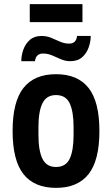

<svg xmlns="http://www.w3.org/2000/svg" viewBox="-20 -897 541 929"><path d="M83 -601Q83 -629 93 -657Q103 -685 124.5 -704Q146 -723 181 -723Q206 -723 227.5 -714Q249 -705 270.5 -695.5Q292 -686 314 -686Q330 -686 340 -694Q350 -702 353 -723H419Q419 -696 409 -667.5Q399 -639 377.5 -620Q356 -601 320 -601Q296 -601 274.5 -610.5Q253 -620 232 -629Q211 -638 188 -638Q172 -638 162 -629.5Q152 -621 149 -601ZM124 -790V-877H379V-790ZM251 12Q146 12 93.5 -54.5Q41 -121 41 -263Q41 -405 93.5 -471.5Q146 -538 251 -538Q356 -538 408.5 -471.5Q461 -405 461 -263Q461 -121 408.5 -54.5Q356 12 251 12ZM251 -89Q298 -89 317 -128.5Q336 -168 336 -244V-282Q336 -358 317 -397.5Q298 -437 251 -437Q205 -437 185.5 -397.5Q166 -358 166 -282V-244Q166 -168 185.5 -128.5Q205 -89 251 -89Z"/></svg>

Font: Archivo Narrow
Style: Bold
Weight: 700
Designer: Hector Gatti
Foundry: Omnibus-Type
Version: Version 3.002